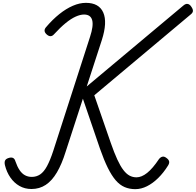

<svg xmlns="http://www.w3.org/2000/svg" viewBox="-20 -1309 1375 1348"><path d="M930 19Q889 19 855 4.5Q821 -10 792.5 -43Q764 -76 737 -130.5Q710 -185 682 -265L562 -616L441 -244Q414 -157 379.5 -98.5Q345 -40 301 -11Q257 18 201 18Q154 18 116.5 -3.5Q79 -25 53 -62.5Q27 -100 15 -148Q10 -168 15 -180.5Q20 -193 38 -199Q58 -206 70.5 -200.5Q83 -195 88 -177Q101 -139 117.5 -114.5Q134 -90 155.5 -78.5Q177 -67 203 -67Q236 -67 262 -84.5Q288 -102 310 -142.5Q332 -183 354 -250L612 -1050Q638 -1129 627 -1168Q616 -1207 570 -1207Q544 -1207 511.5 -1192.5Q479 -1178 441 -1147Q403 -1116 358 -1067Q347 -1055 334 -1055Q321 -1055 307 -1068Q294 -1080 293 -1092.5Q292 -1105 303 -1118Q349 -1172 396.5 -1210Q444 -1248 491.5 -1268.5Q539 -1289 583 -1289Q675 -1289 705 -1221Q735 -1153 695 -1028L589 -702L1266 -1269Q1283 -1284 1297.5 -1281.5Q1312 -1279 1323 -1262Q1335 -1245 1334.5 -1232Q1334 -1219 1317 -1206L642 -640L758 -305Q782 -236 803.5 -189.5Q825 -143 846 -115.5Q867 -88 889.5 -76Q912 -64 938 -64Q974 -64 1013 -95Q1052 -126 1096 -192Q1107 -206 1120.5 -209Q1134 -212 1150 -199Q1165 -188 1167.5 -175.5Q1170 -163 1160 -147Q1129 -97 1091 -59.5Q1053 -22 1012 -1.5Q971 19 930 19Z"/></svg>

Font: Playwrite NL
Style: Regular
Weight: 400
Designer: Veronika Burian, José Scaglione
Foundry: TypeTogether
Version: Version 1.002